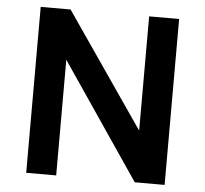

<svg xmlns="http://www.w3.org/2000/svg" viewBox="-51 -753 861 807"><g transform="rotate(5 380.0 -350.0)"><path d="M88.5 0V-700H214.5L546 -218V-700H672.5V0H546.5L215 -488V0Z"/></g></svg>

Font: Geologica EX Med
Style: Regular
Weight: 500
Designer: Sindre Bremnes, Frode Helland
Foundry: Monokrom Skriftforlag AS
Version: Version 1.010;gftools[0.9.28]